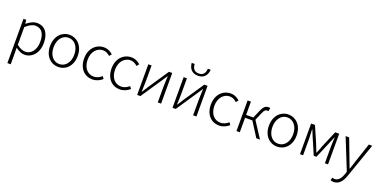

<svg xmlns="http://www.w3.org/2000/svg" viewBox="-17 -1852 6225 3145"><g transform="rotate(20 3096.0 -279.5)"><path d="M100 237H158V46L157 -52C211 -10 264 13 314 13C439 13 549 -93 549 -275C549 -440 477 -547 335 -547C270 -547 208 -509 157 -468H155L148 -534H100ZM310 -38C270 -38 215 -55 158 -103V-412C220 -466 273 -496 324 -496C442 -496 487 -403 487 -274C487 -132 412 -38 310 -38Z M902 13C1031 13 1143 -89 1143 -266C1143 -444 1031 -547 902 -547C773 -547 661 -444 661 -266C661 -89 773 13 902 13ZM902 -38C797 -38 722 -130 722 -266C722 -403 797 -496 902 -496C1007 -496 1083 -403 1083 -266C1083 -130 1007 -38 902 -38Z M1498 13C1565 13 1624 -16 1670 -56L1641 -97C1605 -64 1557 -38 1503 -38C1391 -38 1316 -130 1316 -266C1316 -403 1397 -496 1504 -496C1553 -496 1592 -473 1625 -442L1658 -482C1622 -515 1573 -547 1502 -547C1370 -547 1255 -444 1255 -266C1255 -89 1360 13 1498 13Z M1976 13C2043 13 2102 -16 2148 -56L2119 -97C2083 -64 2035 -38 1981 -38C1869 -38 1794 -130 1794 -266C1794 -403 1875 -496 1982 -496C2031 -496 2070 -473 2103 -442L2136 -482C2100 -515 2051 -547 1980 -547C1848 -547 1733 -444 1733 -266C1733 -89 1838 13 1976 13Z M2276 0H2332L2562 -342C2584 -375 2616 -424 2638 -457H2642C2639 -387 2635 -315 2635 -256V0H2693V-534H2636L2406 -192C2385 -159 2353 -110 2332 -76H2327C2330 -147 2333 -219 2333 -277V-534H2276Z M2892 0H2948L3178 -342C3200 -375 3232 -424 3254 -457H3258C3255 -387 3251 -315 3251 -256V0H3309V-534H3252L3022 -192C3001 -159 2969 -110 2948 -76H2943C2946 -147 2949 -219 2949 -277V-534H2892ZM3103 -635C3225 -635 3262 -724 3267 -799H3217C3215 -736 3187 -674 3103 -674C3016 -674 2990 -736 2988 -799H2936C2942 -724 2979 -635 3103 -635Z M3707 13C3774 13 3833 -16 3879 -56L3850 -97C3814 -64 3766 -38 3712 -38C3600 -38 3525 -130 3525 -266C3525 -403 3606 -496 3713 -496C3762 -496 3801 -473 3834 -442L3867 -482C3831 -515 3782 -547 3711 -547C3579 -547 3464 -444 3464 -266C3464 -89 3569 13 3707 13Z M4007 0H4065V-253H4192L4353 0H4417L4235 -280L4289 -406C4319 -479 4341 -488 4370 -488C4378 -488 4381 -488 4387 -486L4399 -542C4393 -545 4382 -547 4372 -547C4323 -547 4288 -531 4246 -432L4190 -303H4065V-534H4007Z M4717 13C4846 13 4958 -89 4958 -266C4958 -444 4846 -547 4717 -547C4588 -547 4476 -444 4476 -266C4476 -89 4588 13 4717 13ZM4717 -38C4612 -38 4537 -130 4537 -266C4537 -403 4612 -496 4717 -496C4822 -496 4898 -403 4898 -266C4898 -130 4822 -38 4717 -38Z M5114 0H5168V-288C5168 -331 5163 -397 5161 -450H5166C5181 -411 5197 -372 5213 -335L5335 -52H5382L5502 -335C5518 -372 5534 -410 5550 -450H5555C5552 -397 5548 -331 5548 -288V0H5603V-534H5534L5414 -252C5400 -207 5380 -162 5361 -117H5356C5340 -162 5321 -207 5304 -252L5181 -534H5114Z M5787 240C5885 240 5940 155 5971 62L6179 -534H6120L6011 -207C5996 -161 5979 -105 5963 -57H5958C5939 -105 5918 -161 5901 -207L5777 -534H5715L5933 7L5919 53C5893 130 5851 188 5786 188C5771 188 5754 184 5743 180L5731 229C5746 236 5766 240 5787 240Z"/></g></svg>

Font: Noto Sans HK Light
Style: Regular
Weight: 300
Designer: Ryoko NISHIZUKA 西塚涼子 (kana, bopomofo & ideographs); Paul D. Hunt (Latin, Greek & Cyrillic); Sandoll Communications 산돌커뮤니
Foundry: Adobe
Version: Version 2.004;hotconv 1.0.118;makeotfexe 2.5.65603